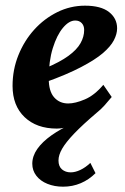

<svg xmlns="http://www.w3.org/2000/svg" viewBox="-20 -457 452 694"><path d="M226.6 -83Q252 -83 286.6 -97.7Q321.3 -112.3 353.5 -150.4L383.8 -106.4Q371.1 -90.8 357.9 -76.2Q344.7 -61.5 331.1 -50.8Q278.3 -5.9 248 25.9Q217.8 57.6 204.6 80.6Q191.4 103.5 191.4 123Q191.4 144.5 204.1 155.3Q216.8 166 235.4 166Q252 166 270.5 157.2Q289.1 148.4 306.6 131.8L325.2 168.9Q301.8 192.4 272 205.1Q242.2 217.8 208 217.8Q176.8 217.8 151.4 207.5Q126 197.3 111.3 178.2Q96.7 159.2 96.7 134.8Q96.7 107.4 114.7 81.5Q132.8 55.7 166 32.2Q199.2 8.8 244.1 -11.7L237.3 1Q225.6 2 211.9 4.9Q198.2 7.8 185.5 7.8Q112.3 7.8 68.8 -33.7Q25.4 -75.2 25.4 -146.5Q25.4 -205.1 46.4 -257.3Q67.4 -309.6 103.5 -349.6Q139.6 -389.6 187 -413.1Q234.4 -436.5 287.1 -436.5Q344.7 -436.5 374 -413.6Q403.3 -390.6 403.3 -354.5Q403.3 -334 391.6 -311.5Q379.9 -289.1 352.1 -265.1Q324.2 -241.2 272.9 -214.4Q221.7 -187.5 142.6 -159.2V-210Q196.3 -232.4 227.1 -254.9Q257.8 -277.3 271 -300.8Q284.2 -324.2 284.2 -348.6Q284.2 -364.3 275.4 -373.5Q266.6 -382.8 252 -382.8Q229.5 -382.8 207.5 -356.4Q185.5 -330.1 170.9 -283.2Q156.2 -236.3 156.2 -172.9Q156.2 -127 175.8 -105Q195.3 -83 226.6 -83Z"/></svg>

Font: Crimson Pro
Style: Bold Italic
Weight: 700
Italic angle: -12°
Designer: Jacques Le Bailly
Foundry: Baron von Fonthausen
Version: Version 1.003